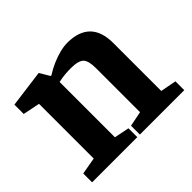

<svg xmlns="http://www.w3.org/2000/svg" viewBox="-121 -678 844 844"><g transform="rotate(-45 301.5 -255.5)"><path d="M21 0V-55L100 -69V-409L21 -425V-483L195 -506L223 -459H227Q252 -475 278.5 -486.5Q305 -498 330.5 -504.5Q356 -511 378 -511Q448 -511 484 -475Q520 -439 520 -367V-69L594 -55V0H318V-55L388 -69V-344Q388 -389 372 -405Q356 -421 309 -421Q293 -421 274.5 -419.5Q256 -418 232 -413V-69L302 -55V0Z"/></g></svg>

Font: Faustina VF Beta
Style: Regular
Weight: 400
Designer: Alfonso Garcia
Foundry: Omnibus-Type
Version: Version 1.006